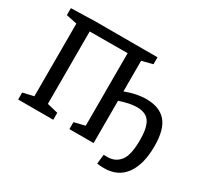

<svg xmlns="http://www.w3.org/2000/svg" viewBox="-161 -928 1342 1265"><g transform="rotate(30 509.5 -295.5)"><path d="M976 -183Q976 -44 920.5 32.5Q865 109 760 109Q731 109 706 105L714 34H744Q802 34 837.5 -10Q873 -54 873 -172Q873 -262 845.5 -305Q818 -348 748 -348Q696 -348 618 -322V0H434V-53L516 -73V-625L228 -624V-73L311 -53V0H44V-53L126 -72V-625L44 -642V-695L228 -700H700V-647L618 -626V-393Q702 -425 776 -425Q875 -425 925.5 -368Q976 -311 976 -183Z"/></g></svg>

Font: Bitter Pro Medium
Style: Regular
Weight: 500
Designer: Sol Matas, and Bitter project Authors
Foundry: Sol Matas
Version: Version 1.010